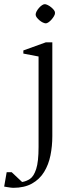

<svg xmlns="http://www.w3.org/2000/svg" viewBox="-90 -663 364 921"><path d="M-27 238Q-30 238 -38.5 237Q-47 236 -55.5 234.5Q-64 233 -70 232L-58 163H-34L16 210Q36 207 54 195Q72 183 83.5 148Q95 113 95 42V-392L22 -406V-421L130 -460H161V-10Q161 38 152 82.5Q143 127 121.5 162Q100 197 63.5 217.5Q27 238 -27 238ZM130 -551Q124 -551 115.5 -555Q107 -559 99.5 -565.5Q92 -572 86.5 -579Q81 -586 81 -593Q81 -600 85.5 -608.5Q90 -617 97 -625Q104 -633 111.5 -638Q119 -643 125 -643Q130 -643 138.5 -639Q147 -635 155 -628.5Q163 -622 168.5 -615Q174 -608 174 -601Q174 -594 169 -585.5Q164 -577 157 -569Q150 -561 142.5 -556Q135 -551 130 -551Z"/></svg>

Font: Ancizar Serif Light
Style: Regular
Weight: 300
Designer: Cesar Puertas, Viviana Monsalve, Julian Moncada, Julian Prieto, Jose Castro, Felipe Aragon, Mariel Hernandez, Sara Alarc
Version: Version 8.100